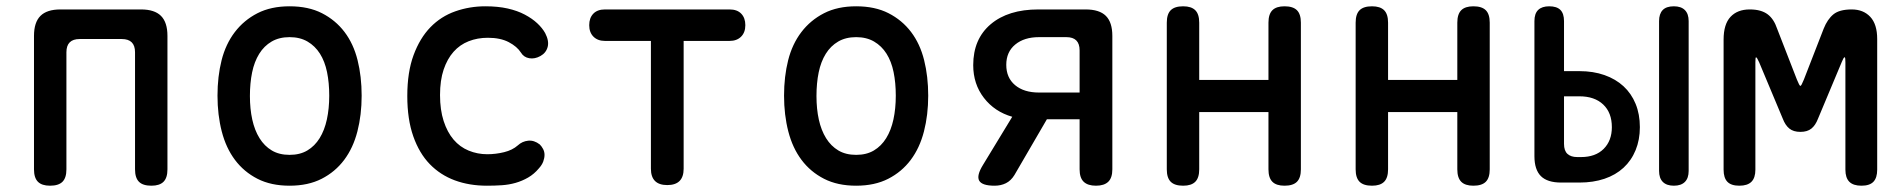

<svg xmlns="http://www.w3.org/2000/svg" viewBox="-20 -580 6040 610"><path d="M139 10Q113 10 100.5 -2.5Q88 -15 88 -42V-466Q88 -509 108.5 -529.5Q129 -550 172 -550H428Q471 -550 491.5 -529.5Q512 -509 512 -466V-42Q512 -15 499.5 -2.5Q487 10 461 10Q434 10 421.5 -2.5Q409 -15 409 -42V-414Q409 -435 398.5 -445.5Q388 -456 367 -456H233Q212 -456 201.5 -445.5Q191 -435 191 -414V-42Q191 -15 178.5 -2.5Q166 10 139 10Z M900 10Q841 10 798 -12Q755 -34 726.5 -72Q698 -110 684.5 -162.5Q671 -215 671 -276Q671 -337 684 -388.5Q697 -440 726 -478Q755 -516 798 -538Q841 -560 900 -560Q960 -560 1003 -538Q1046 -516 1074.5 -478.5Q1103 -441 1116 -389Q1129 -337 1129 -276Q1129 -215 1115.5 -162.5Q1102 -110 1073.5 -72Q1045 -34 1002 -12Q959 10 900 10ZM900 -88Q933 -88 956.5 -102Q980 -116 995.5 -141Q1011 -166 1018.5 -200.5Q1026 -235 1026 -276Q1026 -317 1019 -351Q1012 -385 996.5 -409.5Q981 -434 957 -448Q933 -462 900 -462Q867 -462 843 -448Q819 -434 803.5 -409Q788 -384 781 -350Q774 -316 774 -275Q774 -234 781.5 -200Q789 -166 804.5 -141Q820 -116 843.5 -102Q867 -88 900 -88Z M1274 -275Q1274 -351 1294 -405Q1314 -459 1347.5 -493.5Q1381 -528 1426.5 -544Q1472 -560 1522 -560Q1562 -560 1593 -553Q1624 -546 1647.5 -533.5Q1671 -521 1687 -506Q1703 -491 1712 -475Q1725 -450 1720 -431Q1715 -412 1697 -402Q1679 -392 1661.5 -395Q1644 -398 1635 -413Q1623 -432 1596.5 -446Q1570 -460 1530 -460Q1497 -460 1469 -449Q1441 -438 1421 -415.5Q1401 -393 1389.5 -359Q1378 -325 1378 -278Q1378 -231 1389.5 -195.5Q1401 -160 1421 -136.5Q1441 -113 1469 -101.5Q1497 -90 1528 -90Q1555 -90 1581.5 -96.5Q1608 -103 1625 -118Q1639 -131 1658 -133Q1677 -135 1695 -121Q1701 -115 1705.5 -106.5Q1710 -98 1710 -88Q1710 -78 1706 -67Q1702 -56 1692 -45Q1677 -27 1658 -16Q1639 -5 1618 1Q1597 7 1574 8.5Q1551 10 1527 10Q1471 10 1425 -7Q1379 -24 1345.5 -58.5Q1312 -93 1293 -147Q1274 -201 1274 -275Z M2048 -450H1902Q1879 -450 1865.5 -463.5Q1852 -477 1852 -500Q1852 -523 1865 -536.5Q1878 -550 1902 -550H2298Q2322 -550 2335 -536.5Q2348 -523 2348 -500Q2348 -477 2334.5 -463.5Q2321 -450 2298 -450H2152V-44Q2152 -18 2139 -5Q2126 8 2100 8Q2074 8 2061 -5Q2048 -18 2048 -44Z M2700 10Q2641 10 2598 -12Q2555 -34 2526.5 -72Q2498 -110 2484.5 -162.5Q2471 -215 2471 -276Q2471 -337 2484 -388.5Q2497 -440 2526 -478Q2555 -516 2598 -538Q2641 -560 2700 -560Q2760 -560 2803 -538Q2846 -516 2874.5 -478.5Q2903 -441 2916 -389Q2929 -337 2929 -276Q2929 -215 2915.5 -162.5Q2902 -110 2873.5 -72Q2845 -34 2802 -12Q2759 10 2700 10ZM2700 -88Q2733 -88 2756.5 -102Q2780 -116 2795.5 -141Q2811 -166 2818.5 -200.5Q2826 -235 2826 -276Q2826 -317 2819 -351Q2812 -385 2796.5 -409.5Q2781 -434 2757 -448Q2733 -462 2700 -462Q2667 -462 2643 -448Q2619 -434 2603.5 -409Q2588 -384 2581 -350Q2574 -316 2574 -275Q2574 -234 2581.5 -200Q2589 -166 2604.5 -141Q2620 -116 2643.5 -102Q2667 -88 2700 -88Z M3140 10Q3100 10 3091 -6Q3082 -22 3103 -56L3196 -209Q3140 -225 3106 -269Q3072 -313 3072 -373Q3072 -456 3127.5 -503Q3183 -550 3279 -550H3429Q3473 -550 3493.5 -529.5Q3514 -509 3514 -466V-42Q3514 -15 3501 -2.5Q3488 10 3462 10Q3436 10 3423 -2.5Q3410 -15 3410 -42V-201H3306L3203 -24Q3192 -6 3176 2Q3160 10 3140 10ZM3410 -420Q3410 -441 3399.5 -451.5Q3389 -462 3368 -462H3281Q3234 -462 3205.5 -438.5Q3177 -415 3177 -374Q3177 -333 3205 -309.5Q3233 -286 3281 -286H3410Z M3739 10Q3712 10 3699.5 -2.5Q3687 -15 3687 -42V-508Q3687 -535 3699.5 -547.5Q3712 -560 3739 -560Q3765 -560 3777.5 -547.5Q3790 -535 3790 -508V-326H4010V-508Q4010 -535 4022.5 -547.5Q4035 -560 4061 -560Q4088 -560 4100.5 -547.5Q4113 -535 4113 -508V-42Q4113 -15 4100.5 -2.5Q4088 10 4061 10Q4035 10 4022.5 -2.5Q4010 -15 4010 -42V-224H3790V-42Q3790 -15 3777.5 -2.5Q3765 10 3739 10Z M4339 10Q4312 10 4299.5 -2.5Q4287 -15 4287 -42V-508Q4287 -535 4299.5 -547.5Q4312 -560 4339 -560Q4365 -560 4377.5 -547.5Q4390 -535 4390 -508V-326H4610V-508Q4610 -535 4622.5 -547.5Q4635 -560 4661 -560Q4688 -560 4700.5 -547.5Q4713 -535 4713 -508V-42Q4713 -15 4700.5 -2.5Q4688 10 4661 10Q4635 10 4622.5 -2.5Q4610 -15 4610 -42V-224H4390V-42Q4390 -15 4377.5 -2.5Q4365 10 4339 10Z M4949 -354H4998Q5042 -354 5077.5 -341.5Q5113 -329 5138 -306Q5163 -283 5176.5 -250Q5190 -217 5190 -176Q5190 -136 5176.5 -103Q5163 -70 5138 -47Q5113 -24 5077.5 -12Q5042 0 4998 0H4940Q4896 0 4875.5 -20.5Q4855 -41 4855 -84V-513Q4855 -537 4867 -548.5Q4879 -560 4902 -560Q4926 -560 4937.5 -548.5Q4949 -537 4949 -513ZM4949 -123Q4949 -101 4960 -91Q4971 -81 4991 -81H5003Q5049 -81 5075 -107Q5101 -133 5101 -176Q5101 -222 5073.5 -248Q5046 -274 4998 -274H4949ZM5345 -37Q5345 -14 5333 -2Q5321 10 5298 10Q5275 10 5263 -2Q5251 -14 5251 -37V-513Q5251 -536 5262.5 -548Q5274 -560 5298 -560Q5321 -560 5333 -548Q5345 -536 5345 -513Z M5944 -41Q5944 -15 5932 -2.5Q5920 10 5894 10Q5868 10 5855.5 -2.5Q5843 -15 5843 -41V-382Q5843 -397 5841 -398H5840Q5837 -397 5831 -382L5756 -203Q5748 -182 5735 -171.5Q5722 -161 5700 -161Q5678 -161 5665 -171.5Q5652 -182 5644 -203L5569 -382Q5562 -398 5559 -398Q5557 -398 5557 -382V-41Q5557 -15 5544.5 -2.5Q5532 10 5506 10Q5480 10 5468 -2.5Q5456 -15 5456 -41V-454Q5456 -503 5478 -526.5Q5500 -550 5539 -550Q5558 -550 5572 -546Q5586 -542 5596 -534.5Q5606 -527 5613.5 -515.5Q5621 -504 5626 -489L5689 -327Q5697 -307 5700 -307Q5703 -307 5711 -327L5774 -489Q5786 -519 5805 -534.5Q5824 -550 5863 -550Q5900 -550 5922 -526.5Q5944 -503 5944 -456Z"/></svg>

Font: Maple Mono NL Medium
Style: Regular
Weight: 500
Monospace: yes
Designer: subframe7536
Version: Version 7.000